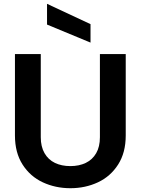

<svg xmlns="http://www.w3.org/2000/svg" viewBox="-20 -985 742 1012"><path d="M58.8 -270.7V-700H194.9V-261.6Q194.9 -212.2 214.6 -177.8Q234.3 -143.4 269.4 -126.4Q304.6 -109.5 351 -109.5Q396.9 -109.5 432.1 -126.4Q467.3 -143.4 487 -177.6Q506.6 -211.7 506.6 -261.6V-700H642.7V-270.7Q642.7 -180.6 602.7 -117.9Q562.6 -55.1 496.1 -24Q429.6 7 351 7Q272.4 7 205.6 -24Q138.9 -55.1 98.8 -117.9Q58.8 -180.6 58.8 -270.7ZM227.9 -855.5V-964.9L457.1 -857.8V-760.5Z"/></svg>

Font: AF Albert Sans Medium
Style: Regular
Weight: 500
Designer: Andreas Rasmussen
Foundry: a.Foundry
Version: Version 1.300;Glyphs 3.2 (3231)